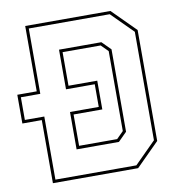

<svg xmlns="http://www.w3.org/2000/svg" viewBox="-79 -771 771 842"><g transform="rotate(-10 306.0 -350.0)"><path d="M89 0V-281H2.5V-409H89V-700H468.5L571.5 -597V-103L468.5 0ZM102.5 -13.5H463L558 -108.5V-591.5L463 -686.5H102.5V-395.5H16V-294.5H102.5ZM217 -128V-294.5H345V-395.5H217V-572H405.5L444 -533.5V-166.5L405.5 -128ZM230.5 -141.5H400L430.5 -172V-528L400 -558.5H230.5V-409H358.5V-281H230.5Z"/></g></svg>

Font: Tourney Thin Thin
Style: Regular
Weight: 250
Version: Version 1.015